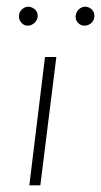

<svg xmlns="http://www.w3.org/2000/svg" viewBox="-20 -556 303 576"><path d="M115 -385H149L101 0H68ZM37 -508Q37 -520 46 -528Q55 -536 66 -536Q77 -535 85.5 -527Q94 -519 93 -507Q92 -495 83 -487Q74 -479 63 -479Q52 -479 44 -488Q36 -497 37 -508ZM207 -508Q208 -520 216.5 -528Q225 -536 237 -536Q248 -535 256 -527Q264 -519 263 -507Q263 -495 254 -487Q245 -479 233 -479Q222 -479 214 -487.5Q206 -496 207 -508Z"/></svg>

Font: Josefin Sans Thin ExtraLight
Style: Italic
Weight: 250
Italic angle: -7°
Version: Version 2.000